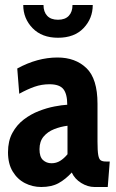

<svg xmlns="http://www.w3.org/2000/svg" viewBox="-20 -738 463 768"><path d="M145 10Q110 10 79.8 -5.5Q49.5 -21 30.8 -52Q12 -83 12 -129Q12 -174 29.5 -206.2Q47 -238.5 75.2 -260Q103.5 -281.5 135.8 -294Q168 -306.5 198.2 -312.2Q228.5 -318 249 -319Q249 -362 233.5 -381.5Q218 -401 178 -401Q146.5 -401 118 -391Q89.5 -381 57 -363L49 -464Q129.5 -508 210 -508Q281.5 -508 325.8 -465.5Q370 -423 370 -323V-172Q370 -134.5 373 -117.8Q376 -101 383.2 -96.5Q390.5 -92 403 -92H419L411 10H358Q331 10 305 -6Q279 -22 267 -48Q242.5 -21 214.5 -5.5Q186.5 10 145 10ZM186 -85Q205 -85 220.5 -94.5Q236 -104 250 -121V-235Q222 -231.5 196.2 -221.2Q170.5 -211 154.2 -191.5Q138 -172 138 -141Q138 -110.5 152 -97.8Q166 -85 186 -85ZM212 -587Q147.5 -587 110.2 -625.5Q73 -664 73 -718H154Q154 -690.5 168.8 -674.8Q183.5 -659 212 -659Q240.5 -659 255.2 -674.8Q270 -690.5 270 -718H351Q351 -664 314.2 -625.5Q277.5 -587 212 -587Z"/></svg>

Font: Cabin Condensed
Style: Bold
Weight: 700
Width: 3
Designer: Pablo Impallari
Foundry: Pablo Impallari. http://www.impallari.com Igino Marini. http://www.ikern.com
Version: Version 3.001; ttfautohint (v1.8.3)